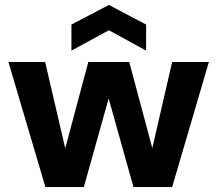

<svg xmlns="http://www.w3.org/2000/svg" viewBox="-20 -754 877 774"><path d="M163 0 14 -504H162L243 -156L336 -504H501L594 -157L674 -504H822L674 0H518L418 -357L318 0ZM268 -550V-655L419 -734L569 -655V-550L419 -632Z"/></svg>

Font: DM Sans Black
Style: Regular
Weight: 900
Designer: Colophon Foundry, Jonny Pinhorn
Foundry: Colophon Foundry
Version: Version 4.004; ttfautohint (v1.8.4.7-5d5b)